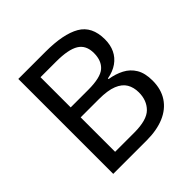

<svg xmlns="http://www.w3.org/2000/svg" viewBox="-186 -868 1021 1021"><g transform="rotate(-45 325.0 -357.0)"><path d="M301 -714Q435 -714 503.5 -674.5Q572 -635 572 -537Q572 -495 556.5 -462.5Q541 -430 510.5 -408.5Q480 -387 436 -379V-374Q481 -367 517.5 -348Q554 -329 575 -294Q596 -259 596 -203Q596 -138 566 -92.5Q536 -47 480.5 -23.5Q425 0 348 0H97V-714ZM319 -410Q411 -410 445 -439.5Q479 -469 479 -527Q479 -586 437.5 -611.5Q396 -637 305 -637H187V-410ZM187 -335V-76H331Q426 -76 463 -113Q500 -150 500 -210Q500 -248 483.5 -276Q467 -304 428.5 -319.5Q390 -335 324 -335Z"/></g></svg>

Font: Noto Sans Hebrew
Style: Regular
Weight: 400
Designer: Monotype Design Team
Foundry: Monotype Imaging Inc.
Version: Version 2.003